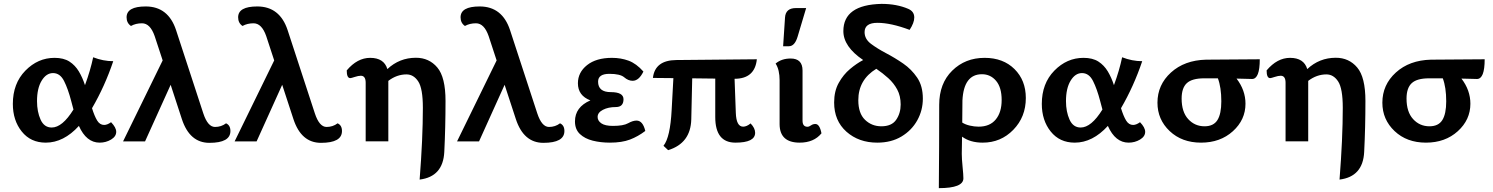

<svg xmlns="http://www.w3.org/2000/svg" viewBox="-20 -725 7661 985"><path d="M491.2 6.8Q422.9 6.8 384.8 -79.1Q306.6 6.8 214.8 6.8Q137.2 6.8 91.6 -50.3Q45.9 -107.4 45.9 -191.9Q45.9 -296.9 110.1 -362.5Q174.3 -428.2 259.8 -428.2Q306.6 -428.2 336.2 -409.2Q365.7 -390.1 384.5 -358.6Q403.3 -327.1 416 -288.1Q443.8 -363.8 458 -431.2Q509.3 -411.1 561 -411.1Q517.6 -282.2 452.1 -169.9Q464.4 -129.9 478.3 -106.9Q492.2 -84 514.2 -84Q530.3 -84 549.8 -98.1Q576.2 -70.8 576.2 -48.8Q576.2 -24.9 549.8 -9Q523.4 6.8 491.2 6.8ZM245.1 -70.8Q299.8 -70.8 356.9 -163.1L345.2 -207Q329.1 -269 308.6 -309.6Q288.1 -350.1 252 -350.1Q217.3 -350.1 193.6 -311Q169.9 -272 169.9 -206.1Q169.9 -151.9 188.2 -111.3Q206.5 -70.8 245.1 -70.8Z M1022.9 -143.6Q1045.9 -73.7 1083 -73.7Q1115.2 -73.7 1139.6 -92.3Q1162.1 -82.5 1162.1 -52.7Q1162.1 7.8 1054.2 7.8Q953.1 7.8 913.1 -113.8L855.5 -290L724.1 0.5H611.3L814.5 -415L773.4 -540Q750.5 -605.5 708.5 -605.5Q676.3 -605.5 651.9 -591.8Q629.4 -606.9 629.4 -636.2Q629.4 -691.9 727.5 -691.9Q843.3 -691.9 883.3 -570.3Z M1595.2 -143.6Q1618.2 -73.7 1655.3 -73.7Q1687.5 -73.7 1711.9 -92.3Q1734.4 -82.5 1734.4 -52.7Q1734.4 7.8 1626.5 7.8Q1525.4 7.8 1485.4 -113.8L1427.7 -290L1296.4 0.5H1183.6L1386.7 -415L1345.7 -540Q1322.8 -605.5 1280.8 -605.5Q1248.5 -605.5 1224.1 -591.8Q1201.7 -606.9 1201.7 -636.2Q1201.7 -691.9 1299.8 -691.9Q1415.5 -691.9 1455.6 -570.3Z M2132.8 196.3Q2149.4 -15.1 2149.4 -171.9Q2149.4 -271 2125.7 -307.1Q2102.1 -343.3 2065.4 -343.3Q2015.6 -343.3 1972.2 -310.1V0H1856V-300.3Q1856 -336.4 1831.1 -336.4Q1818.4 -336.4 1800 -330.3Q1781.7 -324.2 1776.9 -324.2Q1758.8 -324.2 1758.8 -363.8Q1813 -428.2 1878.9 -428.2Q1950.2 -428.2 1967.3 -370.6Q2029.3 -428.7 2113.8 -428.7Q2181.2 -428.7 2223.4 -378.9Q2265.6 -329.1 2265.6 -207Q2265.6 -72.3 2259.3 54.7Q2252.9 181.6 2132.8 196.3Z M2736.3 -143.6Q2759.3 -73.7 2796.4 -73.7Q2828.6 -73.7 2853 -92.3Q2875.5 -82.5 2875.5 -52.7Q2875.5 7.8 2767.6 7.8Q2666.5 7.8 2626.5 -113.8L2568.8 -290L2437.5 0.5H2324.7L2527.8 -415L2486.8 -540Q2463.9 -605.5 2421.9 -605.5Q2389.6 -605.5 2365.2 -591.8Q2342.8 -606.9 2342.8 -636.2Q2342.8 -691.9 2440.9 -691.9Q2556.6 -691.9 2596.7 -570.3Z M3108.9 6.8Q3061.5 6.8 3020.8 -3.4Q2980 -13.7 2954.8 -37.6Q2929.7 -61.5 2929.7 -102.1Q2929.7 -175.8 3008.8 -210Q2944.8 -234.4 2944.8 -297.9Q2944.8 -353.5 2991.7 -390.9Q3038.6 -428.2 3119.6 -428.2Q3165.5 -428.2 3205.1 -413.6Q3244.6 -398.9 3280.8 -357.9Q3257.8 -310.5 3225.6 -310.5Q3203.1 -310.5 3182.4 -328.4Q3161.6 -346.2 3106.4 -346.2Q3048.3 -346.2 3048.3 -306.2Q3048.3 -252.4 3113.5 -252.4Q3178.7 -252.4 3178.7 -215.8Q3178.7 -175.8 3139.4 -175.8Q3100.1 -175.8 3073 -161.6Q3045.9 -147.5 3045.9 -125Q3045.9 -105.5 3064.9 -92.3Q3084 -79.1 3124.5 -79.1Q3178.2 -79.1 3202.4 -92.8Q3226.6 -106.4 3245.6 -106.4Q3277.8 -106.4 3290.5 -53.2Q3253.4 -24.9 3211.9 -9Q3170.4 6.8 3108.9 6.8Z M3752.9 6.8Q3649.4 6.8 3649.4 -124.5V-321.8L3531.2 -323.2L3526.4 -112.8Q3523.4 9.8 3407.7 45.4L3383.8 22.9Q3418.5 -19.5 3425.8 -162.1L3434.6 -324.2L3329.6 -325.2Q3339.8 -416 3449.7 -417L3862.8 -420.9Q3852.5 -320.8 3748.5 -320.8L3754.9 -146Q3757.3 -75.2 3792.5 -75.2Q3810.5 -75.2 3830.6 -91.8Q3854 -67.9 3854 -43.9Q3854 6.8 3752.9 6.8Z M4097.2 -106Q4097.2 -74.7 4122.6 -74.7Q4130.9 -74.7 4140.6 -81.8Q4150.4 -88.9 4163.1 -88.9Q4185.1 -88.9 4194.3 -41Q4155.3 6.8 4082.5 6.8Q3980.5 6.8 3979.5 -86.9V-314Q3979.5 -338.9 3974.6 -360.8Q3969.7 -382.8 3959 -398.9Q3989.7 -424.8 4036.1 -424.8Q4097.2 -424.8 4097.2 -363.3ZM4027.3 -487.8H3997.6L4007.3 -634.8Q4010.3 -683.6 4063 -683.6H4115.7L4071.8 -536.6Q4057.1 -487.8 4027.3 -487.8Z M4480.5 6.8Q4385.7 6.8 4322.5 -49.3Q4259.3 -105.5 4259.3 -199.2Q4259.3 -257.8 4283 -300Q4306.6 -342.3 4340.6 -370.8Q4374.5 -399.4 4408.2 -417Q4306.6 -485.8 4306.6 -565.4Q4306.6 -700.7 4502.4 -705.1Q4580.1 -705.1 4639.2 -679.7Q4670.4 -666.5 4670.4 -635.3Q4670.4 -607.9 4646.5 -571.8Q4550.3 -607.9 4481.4 -607.9Q4415.5 -607.9 4415.5 -560.1Q4415.5 -524.9 4448.2 -500.2Q4481 -475.6 4526.1 -451.9Q4571.3 -428.2 4613.8 -398.9Q4656.2 -369.6 4685.3 -326.7Q4714.4 -283.7 4714.4 -219.2Q4714.4 -159.2 4685.8 -107.7Q4657.2 -56.2 4604.7 -24.7Q4552.2 6.8 4480.5 6.8ZM4501.5 -77.1Q4554.7 -77.1 4577.6 -110.6Q4600.6 -144 4600.6 -189Q4600.6 -232.9 4583 -265.6Q4565.4 -298.3 4537.1 -324Q4508.8 -349.6 4475.6 -372.1Q4383.3 -315.9 4383.3 -210.9Q4383.3 -143.6 4417.7 -110.4Q4452.1 -77.1 4501.5 -77.1Z M4796.4 240.2Q4798.3 32.2 4798.3 -187Q4798.3 -296.9 4865 -362.5Q4931.6 -428.2 5031.2 -428.2Q5126.5 -428.2 5184.6 -370.6Q5242.7 -313 5242.7 -222.2Q5242.7 -125 5178.5 -59.1Q5114.3 6.8 5021.5 6.8Q4957.5 6.8 4915.5 -23.9L4914.1 64Q4914.1 89.4 4918.2 130.4Q4922.4 171.4 4922.4 189.9Q4922.4 240.2 4796.4 240.2ZM5000.5 -75.2Q5058.1 -75.2 5088.4 -112.1Q5118.7 -148.9 5118.7 -211.9Q5118.7 -276.4 5090.1 -310.3Q5061.5 -344.2 5017.6 -344.2Q4924.3 -344.2 4917.5 -210L4916.5 -96.2Q4932.6 -85.9 4955.6 -80.6Q4978.5 -75.2 5000.5 -75.2Z M5770 6.8Q5701.7 6.8 5663.6 -79.1Q5585.4 6.8 5493.7 6.8Q5416 6.8 5370.4 -50.3Q5324.7 -107.4 5324.7 -191.9Q5324.7 -296.9 5388.9 -362.5Q5453.1 -428.2 5538.6 -428.2Q5585.4 -428.2 5615 -409.2Q5644.5 -390.1 5663.3 -358.6Q5682.1 -327.1 5694.8 -288.1Q5722.7 -363.8 5736.8 -431.2Q5788.1 -411.1 5839.8 -411.1Q5796.4 -282.2 5731 -169.9Q5743.2 -129.9 5757.1 -106.9Q5771 -84 5793 -84Q5809.1 -84 5828.6 -98.1Q5855 -70.8 5855 -48.8Q5855 -24.9 5828.6 -9Q5802.2 6.8 5770 6.8ZM5523.9 -70.8Q5578.6 -70.8 5635.7 -163.1L5624 -207Q5607.9 -269 5587.4 -309.6Q5566.9 -350.1 5530.8 -350.1Q5496.1 -350.1 5472.4 -311Q5448.7 -272 5448.7 -206.1Q5448.7 -151.9 5467 -111.3Q5485.4 -70.8 5523.9 -70.8Z M6141.6 6.8Q6043.5 6.8 5980.7 -52.5Q5918 -111.8 5918 -198.2Q5918 -290 5987.3 -353Q6056.6 -416 6167 -418.9L6442.9 -420.9Q6442.9 -319.8 6403.3 -319.8Q6378.4 -319.8 6364.7 -320.8Q6351.1 -321.8 6323.7 -321.8Q6369.6 -262.2 6369.6 -192.9Q6369.6 -110.4 6304.9 -51.8Q6240.2 6.8 6141.6 6.8ZM6159.7 -77.1Q6205.6 -77.1 6225.6 -108.9Q6245.6 -140.6 6245.6 -205.1Q6245.6 -276.9 6228 -323.2H6157.7Q6095.7 -323.2 6068.8 -298.6Q6042 -273.9 6042 -219.2Q6042 -150.9 6075.7 -114Q6109.4 -77.1 6159.7 -77.1Z M6852.1 196.3Q6868.7 -15.1 6868.7 -171.9Q6868.7 -271 6845 -307.1Q6821.3 -343.3 6784.7 -343.3Q6734.9 -343.3 6691.4 -310.1V0H6575.2V-300.3Q6575.2 -336.4 6550.3 -336.4Q6537.6 -336.4 6519.3 -330.3Q6501 -324.2 6496.1 -324.2Q6478 -324.2 6478 -363.8Q6532.2 -428.2 6598.1 -428.2Q6669.4 -428.2 6686.5 -370.6Q6748.5 -428.7 6833 -428.7Q6900.4 -428.7 6942.6 -378.9Q6984.9 -329.1 6984.9 -207Q6984.9 -72.3 6978.5 54.7Q6972.2 181.6 6852.1 196.3Z M7295.4 6.8Q7197.3 6.8 7134.5 -52.5Q7071.8 -111.8 7071.8 -198.2Q7071.8 -290 7141.1 -353Q7210.4 -416 7320.8 -418.9L7596.7 -420.9Q7596.7 -319.8 7557.1 -319.8Q7532.2 -319.8 7518.6 -320.8Q7504.9 -321.8 7477.5 -321.8Q7523.4 -262.2 7523.4 -192.9Q7523.4 -110.4 7458.7 -51.8Q7394 6.8 7295.4 6.8ZM7313.5 -77.1Q7359.4 -77.1 7379.4 -108.9Q7399.4 -140.6 7399.4 -205.1Q7399.4 -276.9 7381.8 -323.2H7311.5Q7249.5 -323.2 7222.7 -298.6Q7195.8 -273.9 7195.8 -219.2Q7195.8 -150.9 7229.5 -114Q7263.2 -77.1 7313.5 -77.1Z"/></svg>

Font: Bainsley
Style: Bold
Weight: 700
Designer: Paul James MIller
Foundry: High-Logic / Made with FontCreator
Version: Version 1.411;March 28, 2021;FontCreator 13.0.0.2683 64-bit